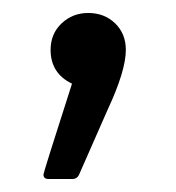

<svg xmlns="http://www.w3.org/2000/svg" viewBox="-20 -124 272 296"><path d="M91 152H55Q47 152 47 145Q47 142 91 5Q58 -11 58 -47Q58 -72 75 -88Q92 -104 116 -104Q141 -104 157.5 -88Q174 -72 174 -47Q174 -15 146 45L102 145Q99 152 91 152Z"/></svg>

Font: YamahaIndonesia935. App
Style: Regular
Weight: 400
Designer: Dalton Maag Ltd
Foundry: Dalton Maag Ltd
Version: Version 1.002; January 01, 2024; Regular/Italic